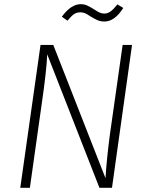

<svg xmlns="http://www.w3.org/2000/svg" viewBox="-20 -899 707 919"><path d="M516 0H456L206 -639Q203 -561 180 -404L123 0H77L174 -684H235L485 -46Q490 -133 506 -255L567 -684H612ZM412 -821Q398 -831 387.5 -835.5Q377 -840 366 -840Q347 -840 334.5 -831.5Q322 -823 303 -800L276 -819Q320 -879 366 -879Q383 -879 396.5 -873Q410 -867 429 -855Q444 -845 455.5 -839.5Q467 -834 479 -834Q495 -834 509.5 -844.5Q524 -855 542 -878L570 -861Q529 -796 480 -796Q461 -796 446.5 -802.5Q432 -809 412 -821Z"/></svg>

Font: Fira Sans ExtraLight
Style: Italic
Weight: 275
Italic angle: -8°
Designer: Carrois Corporate & Edenspiekermann AG
Foundry: Carrois Corporate GbR & Edenspiekermann AG
Version: Version 4.203